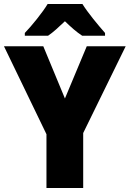

<svg xmlns="http://www.w3.org/2000/svg" viewBox="-20 -947 653 967"><path d="M395 -927H220C195 -885 139 -816 105 -781V-767H222C250 -786 274 -809 307 -840C339 -809 365 -786 394 -767H509V-781C473 -822 423 -882 395 -927ZM307 -451 198 -714H0L214 -271V0H399V-277L613 -714H417Z"/></svg>

Font: Noto Sans Kannada SemiCondensed Black
Style: Regular
Weight: 900
Width: 4
Designer: Jelle Bosma - Monotype Design Team
Foundry: Monotype Imaging Inc.
Version: Version 2.005